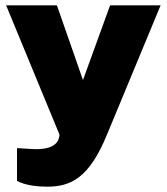

<svg xmlns="http://www.w3.org/2000/svg" viewBox="-20 -537 627 722"><path d="M157 165C246 165 315 133 382 -30L584 -517H394L292 -236L194 -517H3L204 -30L202 -20C200 -14 195 31 94 23L44 20V143C44 143 77 165 157 165Z"/></svg>

Font: United Sans Black
Style: Regular
Weight: 900
Designer: Pablo Impallari, Rodrigo Fuenzalida (Modified by Dan O. Williams)
Version: Version 1.000;PS 001.000;hotconv 1.0.88;makeotf.lib2.5.64775